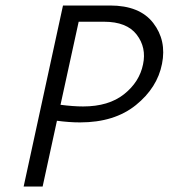

<svg xmlns="http://www.w3.org/2000/svg" viewBox="-20 -678 616 698"><path d="M380 -658Q488 -658 537 -594.5Q586 -531 569 -446Q552 -359 474 -296Q396 -233 271 -233Q232 -233 187 -239L135 0H66L209 -658ZM500 -444Q513 -505 477 -552Q441 -599 358 -599H266L200 -297Q247 -291 282 -291Q375 -291 431 -335.5Q487 -380 500 -444Z"/></svg>

Font: EauTest
Style: Italic
Weight: 400
Italic angle: -12°
Designer: Christian Thalmann (Catharsis Fonts)
Version: Version 0.001;PS 000.001;hotconv 1.0.88;makeotf.lib2.5.64775